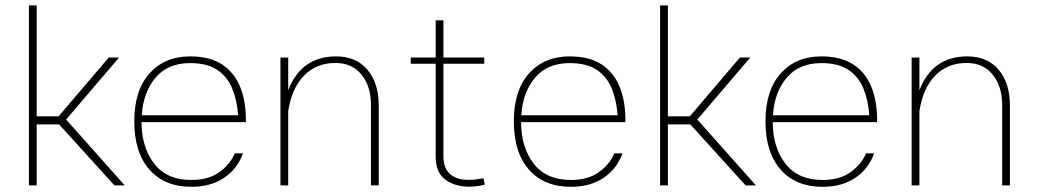

<svg xmlns="http://www.w3.org/2000/svg" viewBox="-20 -701 3921 726"><path d="M391.1 -483.4H430.2L230 -249L451.7 0H412.6L203.6 -230.5H118.7V0H89.4V-680.7H118.7V-261.2H201.7Z M515.1 -239.3Q515.6 -143.6 563.2 -82Q610.8 -20.5 703.6 -20.5Q769.5 -20.5 810.5 -50.8Q851.6 -81.1 867.7 -121.1H898.9Q876.5 -61 826.2 -27.8Q775.9 5.4 703.6 5.4Q602.5 5.4 545.2 -59.6Q487.8 -124.5 487.8 -241.7Q487.8 -359.9 545.7 -423.8Q603.5 -487.8 698.7 -487.8Q775.4 -487.8 822.3 -455.6Q869.1 -423.3 890.1 -367.2Q911.1 -311 909.7 -239.3ZM516.1 -265.1H880.4Q876.5 -320.3 858.6 -365Q840.8 -409.7 802.7 -436Q764.6 -462.4 698.7 -462.4Q614.7 -462.4 568.1 -407.2Q521.5 -352.1 516.1 -265.1Z M1069.8 0H1040.5V-483.4H1069.8V-359.9Q1119.6 -487.8 1250.5 -487.8Q1326.7 -487.8 1369.4 -437.3Q1412.1 -386.7 1412.1 -302.2V0H1382.8V-303.2Q1382.8 -375 1346.9 -418.9Q1311 -462.9 1248.5 -462.9Q1176.3 -462.9 1129.9 -415.5Q1083.5 -368.2 1069.8 -281.2Z M1808.1 -26.9 1813 -2.9Q1783.2 4.9 1753.4 4.9Q1700.2 4.9 1663.8 -22Q1627.4 -48.8 1627.4 -108.9V-460H1533.2V-483.4H1627.4V-624H1656.7V-483.4H1811V-460H1656.7V-110.8Q1656.7 -64.5 1681.9 -42.7Q1707 -21 1752.4 -21Q1768.1 -21 1783.7 -22.9Q1799.3 -24.9 1808.1 -26.9Z M1950.2 -239.3Q1950.7 -143.6 1998.3 -82Q2045.9 -20.5 2138.7 -20.5Q2204.6 -20.5 2245.6 -50.8Q2286.6 -81.1 2302.7 -121.1H2334Q2311.5 -61 2261.2 -27.8Q2210.9 5.4 2138.7 5.4Q2037.6 5.4 1980.2 -59.6Q1922.9 -124.5 1922.9 -241.7Q1922.9 -359.9 1980.7 -423.8Q2038.6 -487.8 2133.8 -487.8Q2210.4 -487.8 2257.3 -455.6Q2304.2 -423.3 2325.2 -367.2Q2346.2 -311 2344.7 -239.3ZM1951.2 -265.1H2315.4Q2311.5 -320.3 2293.7 -365Q2275.9 -409.7 2237.8 -436Q2199.7 -462.4 2133.8 -462.4Q2049.8 -462.4 2003.2 -407.2Q1956.5 -352.1 1951.2 -265.1Z M2777.8 -483.4H2816.9L2616.7 -249L2838.4 0H2799.3L2590.3 -230.5H2505.4V0H2476.1V-680.7H2505.4V-261.2H2588.4Z M2901.9 -239.3Q2902.3 -143.6 2950 -82Q2997.6 -20.5 3090.3 -20.5Q3156.2 -20.5 3197.3 -50.8Q3238.3 -81.1 3254.4 -121.1H3285.6Q3263.2 -61 3212.9 -27.8Q3162.6 5.4 3090.3 5.4Q2989.3 5.4 2931.9 -59.6Q2874.5 -124.5 2874.5 -241.7Q2874.5 -359.9 2932.4 -423.8Q2990.2 -487.8 3085.4 -487.8Q3162.1 -487.8 3209 -455.6Q3255.9 -423.3 3276.9 -367.2Q3297.9 -311 3296.4 -239.3ZM2902.8 -265.1H3267.1Q3263.2 -320.3 3245.4 -365Q3227.5 -409.7 3189.5 -436Q3151.4 -462.4 3085.4 -462.4Q3001.5 -462.4 2954.8 -407.2Q2908.2 -352.1 2902.8 -265.1Z M3456.5 0H3427.2V-483.4H3456.5V-359.9Q3506.3 -487.8 3637.2 -487.8Q3713.4 -487.8 3756.1 -437.3Q3798.8 -386.7 3798.8 -302.2V0H3769.5V-303.2Q3769.5 -375 3733.6 -418.9Q3697.8 -462.9 3635.3 -462.9Q3563 -462.9 3516.6 -415.5Q3470.2 -368.2 3456.5 -281.2Z"/></svg>

Font: Estedad-FD Thin
Style: Regular
Weight: 100
Designer: Amin Abedi
Version: Version 7.3